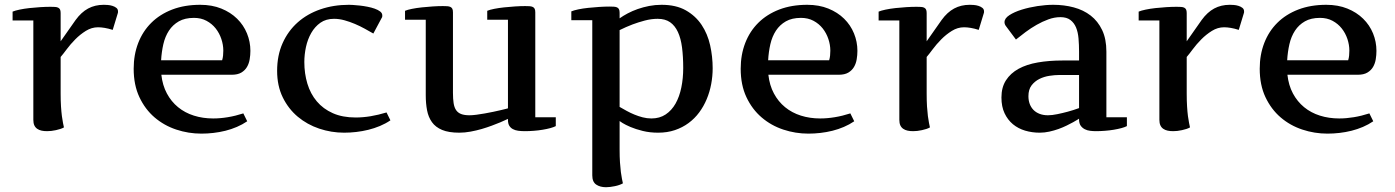

<svg xmlns="http://www.w3.org/2000/svg" viewBox="-20 -535 5782 796"><path d="M32.2 -486.8Q42.5 -491.2 61 -495.1Q79.6 -499 101.8 -501.5Q124 -503.9 147.2 -505.4Q170.4 -506.8 189.5 -506.8Q199.7 -506.8 207.5 -506.3Q215.3 -505.9 220.7 -503.4Q226.1 -501 228.8 -495.8Q231.4 -490.7 231.4 -481V-363.8L293.5 -452.1Q316.9 -484.4 345.5 -499.8Q374 -515.1 410.2 -515.1Q416.5 -515.1 426.5 -514.4Q436.5 -513.7 446 -510.7Q455.6 -507.8 462.4 -502.4Q469.2 -497.1 469.2 -487.8Q469.2 -485.4 469.2 -483.9Q469.2 -482.4 468.3 -480L447.3 -411.1Q428.7 -417 413.8 -419.4Q398.9 -421.9 386.2 -421.9Q359.9 -421.9 335.9 -407Q312 -392.1 292 -371.8Q272 -351.6 256.6 -330.8Q241.2 -310.1 231.4 -298.8V-147Q231.4 -116.7 232.9 -93.8Q234.4 -70.8 236.6 -53.7Q238.8 -36.6 241.2 -25.1Q243.7 -13.7 245.1 -6.8Q238.3 -2.9 229.7 -0.2Q221.2 2.4 211.7 4.6Q202.1 6.8 192.6 7.8Q183.1 8.8 175.3 8.8Q162.6 8.8 152.3 6.6Q142.1 4.4 134.3 -1Q126.5 -6.3 122.3 -15.4Q118.2 -24.4 118.2 -38.1V-450.2H32.2V-486.8Z M900.9 -285.2Q903.8 -294.9 904.8 -304.7Q905.8 -314.5 905.8 -325.2Q905.8 -349.1 897.7 -373.3Q889.6 -397.5 874.3 -417Q858.9 -436.5 836.2 -448.7Q813.5 -460.9 784.2 -460.9Q746.6 -460.9 721.4 -446.5Q696.3 -432.1 680.4 -408Q664.6 -383.8 657.2 -351.8Q649.9 -319.8 647.9 -285.2ZM534.2 -250Q534.2 -308.1 553 -356.7Q571.8 -405.3 607.2 -440.4Q642.6 -475.6 693.8 -495.4Q745.1 -515.1 810.1 -515.1Q858.9 -515.1 897.5 -499.5Q936 -483.9 962.9 -457.5Q989.7 -431.2 1003.9 -396.5Q1018.1 -361.8 1018.1 -324.2Q1018.1 -306.6 1015.1 -289.1Q1012.2 -271.5 1003.9 -257.3Q995.6 -243.2 980.5 -234.1Q965.3 -225.1 940.9 -225.1H648.9Q653.8 -181.2 671.9 -147.5Q689.9 -113.8 718.3 -90.6Q746.6 -67.4 783.7 -55.7Q820.8 -43.9 863.8 -43.9Q893.1 -43.9 924.3 -49.1Q955.6 -54.2 988.8 -64.9L1004.9 -32.2Q984.9 -18.6 961.9 -8.8Q939 1 914.6 7.1Q890.1 13.2 864.7 16.1Q839.4 19 814.9 19Q761.2 19 710.7 2.2Q660.2 -14.6 620.8 -48.3Q581.5 -82 557.9 -132.3Q534.2 -182.6 534.2 -250Z M1527.8 -396Q1511.7 -405.3 1492.2 -416Q1472.7 -426.8 1451.4 -435.8Q1430.2 -444.8 1408.2 -450.9Q1386.2 -457 1364.7 -457Q1331.5 -457 1308.3 -440.7Q1285.2 -424.3 1270.3 -398.2Q1255.4 -372.1 1248.5 -340.3Q1241.7 -308.6 1241.7 -277.8Q1241.7 -230 1254.4 -188Q1267.1 -146 1293.5 -114.7Q1319.8 -83.5 1359.9 -65.7Q1399.9 -47.9 1454.6 -47.9Q1484.9 -47.9 1516.8 -53.2Q1548.8 -58.6 1582.5 -68.8L1598.6 -36.1Q1578.6 -22.5 1555.2 -12.7Q1531.7 -2.9 1506.8 3.2Q1481.9 9.3 1456.5 12.2Q1431.2 15.1 1406.7 15.1Q1353.5 15.1 1303.5 -1.7Q1253.4 -18.6 1214.6 -51Q1175.8 -83.5 1152.3 -131.3Q1128.9 -179.2 1128.9 -241.2Q1128.9 -305.2 1151.6 -356Q1174.3 -406.7 1214.1 -442.1Q1253.9 -477.5 1308.3 -496.3Q1362.8 -515.1 1426.8 -515.1Q1431.6 -515.1 1443.8 -514.4Q1456.1 -513.7 1471.4 -512Q1486.8 -510.3 1503.4 -507.1Q1520 -503.9 1533.7 -499Q1547.4 -494.1 1556.2 -487.3Q1564.9 -480.5 1564.9 -471.2Q1564.9 -468.8 1564.7 -466.1Q1564.5 -463.4 1562.5 -460.9Z M2000 -453.1V-490.2Q2010.3 -494.6 2028.8 -498.3Q2047.4 -502 2069.6 -504.4Q2091.8 -506.8 2115 -508.3Q2138.2 -509.8 2157.2 -509.8Q2167.5 -509.8 2175.3 -509.3Q2183.1 -508.8 2188.5 -506.3Q2193.8 -503.9 2196.5 -498.8Q2199.2 -493.7 2199.2 -483.9V-48.8H2284.2V-12.2Q2275.9 -7.8 2261.5 -3.9Q2247.1 0 2229.5 2.9Q2211.9 5.9 2192.9 7.3Q2173.8 8.8 2156.2 8.8Q2141.1 8.8 2128.4 7.1Q2115.7 5.4 2106.2 0.2Q2096.7 -4.9 2091.3 -13.9Q2085.9 -22.9 2085.9 -38.1V-42Q2085.9 -42.5 2077.4 -38.3Q2068.8 -34.2 2054 -27.8Q2039.1 -21.5 2019.3 -14.2Q1999.5 -6.8 1977.1 -0.2Q1954.6 6.3 1930.7 10.7Q1906.7 15.1 1884.3 15.1Q1840.3 15.1 1813 3.7Q1785.6 -7.8 1770.8 -28.6Q1755.9 -49.3 1750.5 -77.9Q1745.1 -106.4 1745.1 -140.1V-453.1H1659.2V-490.2Q1669.4 -494.6 1688 -498.3Q1706.5 -502 1728.5 -504.4Q1750.5 -506.8 1773.7 -508.3Q1796.9 -509.8 1815.9 -509.8Q1826.2 -509.8 1834 -509.3Q1841.8 -508.8 1847.2 -506.3Q1852.5 -503.9 1855.2 -498.8Q1857.9 -493.7 1857.9 -483.9V-149.9Q1857.9 -125 1860.6 -107.4Q1863.3 -89.8 1870.8 -78.6Q1878.4 -67.4 1891.8 -62.3Q1905.3 -57.1 1926.3 -57.1Q1938.5 -57.1 1955.3 -59.3Q1972.2 -61.5 1990 -64.7Q2007.8 -67.9 2025.1 -71.5Q2042.5 -75.2 2056.2 -78.4Q2069.8 -81.5 2077.9 -83.7Q2085.9 -85.9 2085.9 -85.9V-453.1Z M2548.8 -91.8Q2562.5 -84 2577.9 -75.4Q2593.3 -66.9 2609.9 -60.1Q2626.5 -53.2 2644.3 -48.6Q2662.1 -43.9 2680.7 -43.9Q2714.8 -43.9 2739.7 -60.5Q2764.6 -77.1 2780.8 -105.7Q2796.9 -134.3 2804.7 -172.4Q2812.5 -210.4 2812.5 -252.9Q2812.5 -300.3 2807.6 -338.1Q2802.7 -376 2790.5 -402.3Q2778.3 -428.7 2758.1 -442.9Q2737.8 -457 2706.5 -457Q2680.2 -457 2652.8 -449.7Q2625.5 -442.4 2602.1 -433.6Q2575.2 -423.3 2548.8 -410.2ZM2562.5 225.1Q2555.7 229 2547.1 231.9Q2538.6 234.9 2529.1 236.8Q2519.5 238.8 2510 240Q2500.5 241.2 2492.7 241.2Q2467.8 241.2 2451.7 230.2Q2435.5 219.2 2435.5 191.9V-451.2H2348.6V-487.8Q2358.9 -492.2 2377.4 -496.1Q2396 -500 2418.5 -502.4Q2440.9 -504.9 2464.4 -506.3Q2487.8 -507.8 2506.8 -507.8Q2517.1 -507.8 2524.9 -507.3Q2532.7 -506.8 2538.1 -504.4Q2543.5 -502 2546.1 -496.8Q2548.8 -491.7 2548.8 -481.9V-459Q2563 -469.2 2582.3 -479.5Q2601.6 -489.7 2624 -497.6Q2646.5 -505.4 2671.4 -510.3Q2696.3 -515.1 2722.7 -515.1Q2782.7 -515.1 2823.2 -492.2Q2863.8 -469.2 2888.7 -431.9Q2913.6 -394.5 2924.1 -347.4Q2934.6 -300.3 2934.6 -252Q2934.6 -219.2 2928.5 -186.5Q2922.4 -153.8 2909.9 -124Q2897.5 -94.2 2878.7 -68.8Q2859.9 -43.5 2834.7 -24.9Q2809.6 -6.3 2778.1 4.4Q2746.6 15.1 2708.5 15.1Q2673.8 15.1 2644.5 7.8Q2615.2 0.5 2594 -8.5Q2572.8 -17.6 2560.8 -25.1Q2548.8 -32.7 2548.8 -33.2V85Q2548.8 115.2 2550.3 138.2Q2551.8 161.1 2554 178.2Q2556.2 195.3 2558.6 206.8Q2561 218.3 2562.5 225.1Z M3417.5 -285.2Q3420.4 -294.9 3421.4 -304.7Q3422.4 -314.5 3422.4 -325.2Q3422.4 -349.1 3414.3 -373.3Q3406.2 -397.5 3390.9 -417Q3375.5 -436.5 3352.8 -448.7Q3330.1 -460.9 3300.8 -460.9Q3263.2 -460.9 3238 -446.5Q3212.9 -432.1 3197 -408Q3181.2 -383.8 3173.8 -351.8Q3166.5 -319.8 3164.6 -285.2ZM3050.8 -250Q3050.8 -308.1 3069.6 -356.7Q3088.4 -405.3 3123.8 -440.4Q3159.2 -475.6 3210.4 -495.4Q3261.7 -515.1 3326.7 -515.1Q3375.5 -515.1 3414.1 -499.5Q3452.6 -483.9 3479.5 -457.5Q3506.3 -431.2 3520.5 -396.5Q3534.7 -361.8 3534.7 -324.2Q3534.7 -306.6 3531.7 -289.1Q3528.8 -271.5 3520.5 -257.3Q3512.2 -243.2 3497.1 -234.1Q3481.9 -225.1 3457.5 -225.1H3165.5Q3170.4 -181.2 3188.5 -147.5Q3206.5 -113.8 3234.9 -90.6Q3263.2 -67.4 3300.3 -55.7Q3337.4 -43.9 3380.4 -43.9Q3409.7 -43.9 3440.9 -49.1Q3472.2 -54.2 3505.4 -64.9L3521.5 -32.2Q3501.5 -18.6 3478.5 -8.8Q3455.6 1 3431.2 7.1Q3406.7 13.2 3381.3 16.1Q3356 19 3331.5 19Q3277.8 19 3227.3 2.2Q3176.8 -14.6 3137.5 -48.3Q3098.1 -82 3074.5 -132.3Q3050.8 -182.6 3050.8 -250Z M3622.6 -486.8Q3632.8 -491.2 3651.4 -495.1Q3669.9 -499 3692.1 -501.5Q3714.4 -503.9 3737.5 -505.4Q3760.7 -506.8 3779.8 -506.8Q3790 -506.8 3797.9 -506.3Q3805.7 -505.9 3811 -503.4Q3816.4 -501 3819.1 -495.8Q3821.8 -490.7 3821.8 -481V-363.8L3883.8 -452.1Q3907.2 -484.4 3935.8 -499.8Q3964.4 -515.1 4000.5 -515.1Q4006.8 -515.1 4016.8 -514.4Q4026.9 -513.7 4036.4 -510.7Q4045.9 -507.8 4052.7 -502.4Q4059.6 -497.1 4059.6 -487.8Q4059.6 -485.4 4059.6 -483.9Q4059.6 -482.4 4058.6 -480L4037.6 -411.1Q4019 -417 4004.2 -419.4Q3989.3 -421.9 3976.6 -421.9Q3950.2 -421.9 3926.3 -407Q3902.3 -392.1 3882.3 -371.8Q3862.3 -351.6 3846.9 -330.8Q3831.5 -310.1 3821.8 -298.8V-147Q3821.8 -116.7 3823.2 -93.8Q3824.7 -70.8 3826.9 -53.7Q3829.1 -36.6 3831.5 -25.1Q3834 -13.7 3835.4 -6.8Q3828.6 -2.9 3820.1 -0.2Q3811.5 2.4 3802 4.6Q3792.5 6.8 3783 7.8Q3773.4 8.8 3765.6 8.8Q3752.9 8.8 3742.7 6.6Q3732.4 4.4 3724.6 -1Q3716.8 -6.3 3712.6 -15.4Q3708.5 -24.4 3708.5 -38.1V-450.2H3622.6V-486.8Z M4453.6 -43Q4453.6 -43 4447 -38.8Q4440.4 -34.7 4429 -28.3Q4417.5 -22 4402.1 -14.4Q4386.7 -6.8 4368.4 -0.2Q4350.1 6.3 4330.3 10.7Q4310.5 15.1 4290.5 15.1Q4258.8 15.1 4230 6.6Q4201.2 -2 4179.4 -20Q4157.7 -38.1 4144.8 -65.4Q4131.8 -92.8 4131.8 -130.9Q4131.8 -172.9 4150.6 -202.1Q4169.4 -231.4 4202.9 -249.8Q4236.3 -268.1 4282.7 -276.1Q4329.1 -284.2 4384.8 -284.2H4453.6V-320.8Q4453.6 -349.1 4451.4 -375.2Q4449.2 -401.4 4441.2 -420.9Q4433.1 -440.4 4417.7 -452.1Q4402.3 -463.9 4376.5 -463.9Q4351.6 -463.9 4326.7 -454.8Q4301.8 -445.8 4277.8 -432.1Q4253.9 -418.5 4231.9 -402.1Q4210 -385.7 4191.9 -371.1L4151.9 -424.8Q4144.5 -433.6 4144.5 -442.9Q4144.5 -459 4164.8 -472.2Q4185.1 -485.4 4215.6 -494.9Q4246.1 -504.4 4281.2 -509.8Q4316.4 -515.1 4346.7 -515.1Q4391.6 -515.1 4431.6 -504.4Q4471.7 -493.7 4501.7 -470.5Q4531.7 -447.3 4549.3 -410.4Q4566.9 -373.5 4566.9 -320.8V-48.8H4651.9V-12.2Q4643.6 -7.8 4629.2 -3.9Q4614.7 0 4597.2 2.9Q4579.6 5.9 4560.3 7.3Q4541 8.8 4523.4 8.8Q4511.7 8.8 4499.5 7.3Q4487.3 5.9 4477.3 0.7Q4467.3 -4.4 4460.7 -13.4Q4454.1 -22.5 4453.6 -38.1ZM4324.7 -57.1Q4341.8 -57.1 4364 -61.8Q4386.2 -66.4 4406.2 -71.8Q4429.7 -78.1 4453.6 -86.9V-224.1H4371.6Q4353 -224.1 4330.8 -220.7Q4308.6 -217.3 4289.3 -207.8Q4270 -198.2 4256.8 -181.2Q4243.7 -164.1 4243.7 -136.2Q4243.7 -118.7 4249 -104.2Q4254.4 -89.8 4264.6 -79.3Q4274.9 -68.8 4290 -63Q4305.2 -57.1 4324.7 -57.1Z M4700.7 -486.8Q4710.9 -491.2 4729.5 -495.1Q4748 -499 4770.3 -501.5Q4792.5 -503.9 4815.7 -505.4Q4838.9 -506.8 4857.9 -506.8Q4868.2 -506.8 4876 -506.3Q4883.8 -505.9 4889.2 -503.4Q4894.5 -501 4897.2 -495.8Q4899.9 -490.7 4899.9 -481V-363.8L4961.9 -452.1Q4985.4 -484.4 5013.9 -499.8Q5042.5 -515.1 5078.6 -515.1Q5085 -515.1 5095 -514.4Q5105 -513.7 5114.5 -510.7Q5124 -507.8 5130.9 -502.4Q5137.7 -497.1 5137.7 -487.8Q5137.7 -485.4 5137.7 -483.9Q5137.7 -482.4 5136.7 -480L5115.7 -411.1Q5097.2 -417 5082.3 -419.4Q5067.4 -421.9 5054.7 -421.9Q5028.3 -421.9 5004.4 -407Q4980.5 -392.1 4960.4 -371.8Q4940.4 -351.6 4925 -330.8Q4909.7 -310.1 4899.9 -298.8V-147Q4899.9 -116.7 4901.4 -93.8Q4902.8 -70.8 4905 -53.7Q4907.2 -36.6 4909.7 -25.1Q4912.1 -13.7 4913.6 -6.8Q4906.7 -2.9 4898.2 -0.2Q4889.6 2.4 4880.1 4.6Q4870.6 6.8 4861.1 7.8Q4851.6 8.8 4843.8 8.8Q4831.1 8.8 4820.8 6.6Q4810.5 4.4 4802.7 -1Q4794.9 -6.3 4790.8 -15.4Q4786.6 -24.4 4786.6 -38.1V-450.2H4700.7V-486.8Z M5569.3 -285.2Q5572.3 -294.9 5573.2 -304.7Q5574.2 -314.5 5574.2 -325.2Q5574.2 -349.1 5566.2 -373.3Q5558.1 -397.5 5542.7 -417Q5527.3 -436.5 5504.6 -448.7Q5481.9 -460.9 5452.6 -460.9Q5415 -460.9 5389.9 -446.5Q5364.7 -432.1 5348.9 -408Q5333 -383.8 5325.7 -351.8Q5318.4 -319.8 5316.4 -285.2ZM5202.6 -250Q5202.6 -308.1 5221.4 -356.7Q5240.2 -405.3 5275.6 -440.4Q5311 -475.6 5362.3 -495.4Q5413.6 -515.1 5478.5 -515.1Q5527.3 -515.1 5565.9 -499.5Q5604.5 -483.9 5631.3 -457.5Q5658.2 -431.2 5672.4 -396.5Q5686.5 -361.8 5686.5 -324.2Q5686.5 -306.6 5683.6 -289.1Q5680.7 -271.5 5672.4 -257.3Q5664.1 -243.2 5648.9 -234.1Q5633.8 -225.1 5609.4 -225.1H5317.4Q5322.3 -181.2 5340.3 -147.5Q5358.4 -113.8 5386.7 -90.6Q5415 -67.4 5452.1 -55.7Q5489.3 -43.9 5532.2 -43.9Q5561.5 -43.9 5592.8 -49.1Q5624 -54.2 5657.2 -64.9L5673.3 -32.2Q5653.3 -18.6 5630.4 -8.8Q5607.4 1 5583 7.1Q5558.6 13.2 5533.2 16.1Q5507.8 19 5483.4 19Q5429.7 19 5379.2 2.2Q5328.6 -14.6 5289.3 -48.3Q5250 -82 5226.3 -132.3Q5202.6 -182.6 5202.6 -250Z"/></svg>

Font: Artifika
Style: Medium
Weight: 500
Designer: Yulya Zhdanova | Cyreal.org
Foundry: Yulya Zhdanova | Cyreal
Version: Version 1.000